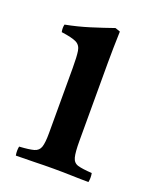

<svg xmlns="http://www.w3.org/2000/svg" viewBox="-102 -559 502 621"><g transform="rotate(20 149.0 -248.0)"><path d="M277 1Q249 1 220 0Q191 -1 156 -1Q124 -1 90.5 0Q57 1 27 1Q24 -15 27 -30Q61 -32 77 -36.5Q93 -41 98 -56Q103 -71 103 -104V-328Q103 -367 100 -386Q97 -405 82 -412.5Q67 -420 30 -425Q27 -439 30 -451Q72 -459 112 -471.5Q152 -484 189 -497L206 -491Q205 -460 204.5 -433Q204 -406 204 -382V-114Q204 -75 208.5 -58Q213 -41 228.5 -36.5Q244 -32 277 -30Q280 -15 277 1Z"/></g></svg>

Font: Tiro Devanagari Marathi
Style: Regular
Weight: 400
Designer: Devanagari: John Hudson & Fiona Ross. Latin: John Hudson.
Foundry: Tiro Typeworks Ltd.
Version: Version 1.52